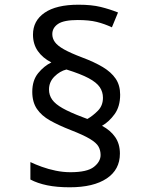

<svg xmlns="http://www.w3.org/2000/svg" viewBox="-20 -785 640 815"><path d="M276 10Q221 10 180 1.5Q139 -7 109 -23V-97Q130 -87 157.5 -77Q185 -67 216.5 -60.5Q248 -54 279 -54Q350 -54 378.5 -76.5Q407 -99 407 -127Q407 -147 398 -163Q389 -179 361.5 -195.5Q334 -212 280 -233Q229 -253 192.5 -273.5Q156 -294 136.5 -323Q117 -352 117 -395Q117 -444 142 -474.5Q167 -505 198 -520Q161 -539 140.5 -568.5Q120 -598 120 -638Q120 -697 169.5 -731Q219 -765 313 -765Q369 -765 407.5 -755.5Q446 -746 481 -732L455 -669Q423 -684 390.5 -692Q358 -700 310 -700Q251 -700 226.5 -683.5Q202 -667 202 -640Q202 -622 213 -606.5Q224 -591 251.5 -575.5Q279 -560 329 -541Q380 -522 416 -500.5Q452 -479 471 -451Q490 -423 490 -383Q490 -333 466.5 -300.5Q443 -268 413 -251Q449 -232 469 -203Q489 -174 489 -133Q489 -65 433 -27.5Q377 10 276 10ZM351 -280Q375 -294 396 -315.5Q417 -337 417 -370Q417 -395 403.5 -415Q390 -435 356.5 -453Q323 -471 262 -490Q234 -483 211 -460Q188 -437 188 -405Q188 -381 201.5 -362Q215 -343 246 -325.5Q277 -308 330 -288Z"/></svg>

Font: Noto Sans Mono
Style: Regular
Weight: 400
Designer: Monotype Design Team
Foundry: Monotype Imaging Inc.
Version: Version 2.014